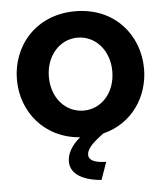

<svg xmlns="http://www.w3.org/2000/svg" viewBox="-52 -580 711 826"><g transform="rotate(-5 303.0 -166.5)"><path d="M379 1C504 -30 577 -140 577 -261C577 -407 473 -533 303 -533C133 -533 28 -407 28 -261C28 -124 122 -3 277 9C239 41 220 75 220 110C220 150 252 191 353 200L380 124C332 123 305 112 305 87C305 63 330 36 379 1ZM166 -261C166 -352 226 -419 303 -419C380 -419 440 -353 440 -262C440 -170 380 -104 303 -104C226 -104 166 -169 166 -261Z"/></g></svg>

Font: FIGSv2-sans-serif
Style: Bold
Weight: 700
Designer: Matt McInerney, Pablo Impallari, Rodrigo Fuenzalida,Mirko Velimirovic
Foundry: Matt McInerney, Pablo Impallari, Rodrigo Fuenzalida
Version: Version 4.021;hotconv 1.0.109;makeotfexe 2.5.65596